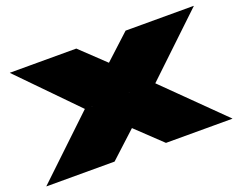

<svg xmlns="http://www.w3.org/2000/svg" viewBox="-89 -692 1068 853"><g transform="rotate(-20 444.5 -265.0)"><path d="M278 -265 20 -529V-530H334L471 -400L289 -265ZM565 0 428 -130 600 -265H611L879 -1V0ZM0 0V-1L278 -265H610L322 0ZM279 -265 567 -530H889V-529L611 -265Z"/></g></svg>

Font: Foldit Black
Style: Regular
Weight: 900
Version: Version 1.003